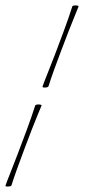

<svg xmlns="http://www.w3.org/2000/svg" viewBox="-58 -549 313 704"><path d="M106 -228Q97 -228 98 -232Q103 -247 115.5 -277.5Q128 -308 143.5 -349Q159 -390 176 -435.5Q193 -481 207 -525Q207 -529 219 -529Q231 -529 230 -525Q227 -517 217 -493Q207 -469 194 -435.5Q181 -402 167 -365Q153 -328 140.5 -293.5Q128 -259 120 -233Q118 -228 106 -228ZM-30 135Q-39 135 -38 132Q-33 117 -20.5 86Q-8 55 7.5 14Q23 -27 40 -72.5Q57 -118 71 -162Q73 -166 84 -166Q89 -166 92.5 -164.5Q96 -163 94 -161Q91 -154 81 -130Q71 -106 58 -72.5Q45 -39 31 -1.5Q17 36 4.5 70.5Q-8 105 -16 131Q-17 133 -21 134Q-25 135 -30 135Z"/></svg>

Font: Explora
Style: Regular
Weight: 400
Designer: Robert E. Leuschke
Foundry: Robert E. Leuschke
Version: Version 1.010